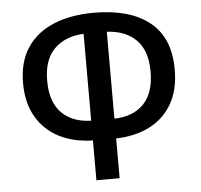

<svg xmlns="http://www.w3.org/2000/svg" viewBox="-52 -778 873 832"><g transform="rotate(-5 384.5 -362.0)"><path d="M334 0V-173Q250 -175 187.5 -207Q125 -239 89.5 -299.5Q54 -360 54 -447Q54 -539 95 -600.5Q136 -662 210.5 -693Q285 -724 386 -724Q542 -724 628 -655.5Q714 -587 714 -449Q714 -360 679 -299.5Q644 -239 581 -207Q518 -175 435 -173V0ZM334 -259V-637Q253 -633 206 -586Q159 -539 159 -448Q159 -356 205.5 -308.5Q252 -261 334 -259ZM435 -259Q517 -261 563 -308.5Q609 -356 609 -449Q609 -540 562.5 -586.5Q516 -633 435 -637Z"/></g></svg>

Font: Noto Sans Georgian SemiCondensed Medium
Style: Regular
Weight: 500
Width: 4
Designer: Monotype Design Team, Akaki Razmadze
Foundry: Google LLC
Version: Version 2.005; ttfautohint (v1.8.4.7-5d5b)